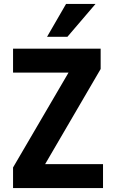

<svg xmlns="http://www.w3.org/2000/svg" viewBox="-20 -951 569 971"><path d="M46 0V-104L353 -629L359 -584H46V-705H489V-602L182 -76L176 -121H501V0ZM218 -765 314 -931H463L321 -765Z"/></svg>

Font: Nunito Sans 10pt Condensed ExtraBold
Style: Regular
Weight: 800
Width: 3
Designer: Vernon Adams
Foundry: Vernon Adams
Version: Version 3.101;gftools[0.9.27]